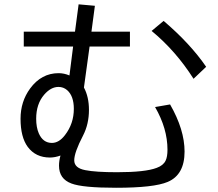

<svg xmlns="http://www.w3.org/2000/svg" viewBox="-20 -845 1020 899"><path d="M348.1 -824.7 424.3 -817.9 408.2 -696.8H588.4V-627H399.4L373 -435.1Q396.5 -391.1 396.5 -330.6Q396.5 -263.7 368.7 -210Q327.6 -130.9 327.6 -94.2Q327.6 -58.1 379.4 -48.3Q428.2 -38.6 527.8 -38.6Q660.6 -38.6 713.9 -59.1Q744.6 -70.3 755.4 -92.8Q764.2 -110.8 764.2 -144Q764.2 -243.2 706.1 -343.8L776.4 -356Q844.2 -237.8 844.2 -135.3Q844.2 -26.4 765.1 6.8Q700.7 34.2 523.4 34.2Q366.7 34.2 314.5 14.2Q256.3 -7.3 256.3 -69.3Q256.3 -91.8 263.2 -116.7Q237.3 -107.4 213.9 -107.4Q147 -107.4 109.9 -157.2Q76.2 -203.1 76.2 -289.1Q76.2 -369.6 121.1 -430.7Q173.8 -502.4 254.4 -502.4Q279.8 -502.4 305.2 -491.7L322.3 -627H91.3V-696.8H331.1ZM253.9 -438Q218.3 -438 187 -401.9Q149.4 -358.4 149.4 -289.1Q149.4 -249 161.6 -220.7Q181.2 -175.8 223.1 -175.8Q256.3 -175.8 284.2 -212.4Q325.7 -266.1 325.7 -335.4Q325.7 -395.5 294.4 -422.9Q276.9 -438 253.9 -438ZM886.2 -476.1Q803.2 -606.9 689.9 -700.2L746.1 -747.1Q870.6 -641.1 945.3 -532.2Z"/></svg>

Font: BIZ UDPGothic
Style: Regular
Weight: 400
Designer: TypeBank Co., Ltd.
Foundry: Morisawa Inc.
Version: Version 1.051